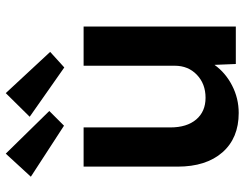

<svg xmlns="http://www.w3.org/2000/svg" viewBox="-111 -727 848 666"><g transform="rotate(-90 313.0 -394.0)"><path d="M254 10Q167 10 117.5 -46.5Q68 -103 68 -202V-528H204V-227Q204 -170 231.5 -137.5Q259 -105 307 -105Q355 -105 386.5 -135Q418 -165 418 -212V-528H554V0H424L421 -74Q394 -36 349.5 -13Q305 10 254 10ZM412 -595 241 -715 323 -798 466 -644ZM210 -596 33 -711 113 -798 261 -647Z"/></g></svg>

Font: Lexend SemiBold
Style: Regular
Weight: 600
Designer: Bonnie Shaver-Troup, Thomas Jockin
Foundry: Lexend
Version: Version 1.005; ttfautohint (v1.8.3)